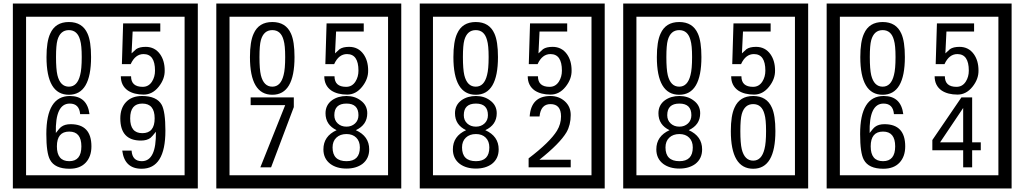

<svg xmlns="http://www.w3.org/2000/svg" viewBox="-20 -980 5815 1090"><path d="M1103 90H53V-960H1103ZM1028 15V-885H128V15ZM497 -656Q497 -442 371 -442Q244 -442 244 -656Q244 -744 265 -789Q294 -855 371 -855Q448 -855 477 -789Q497 -745 497 -656ZM444 -656Q444 -723 435 -752Q420 -809 371 -809Q322 -809 306 -752Q298 -723 298 -656Q298 -587 306 -553Q322 -488 371 -488Q419 -488 435 -554Q444 -587 444 -656ZM915 -580Q916 -531 880.5 -487Q845 -443 796 -443Q741 -443 706 -466Q666 -494 666 -547H724Q724 -487 790 -487Q824 -487 843 -517Q860 -544 860 -579Q860 -673 795 -673Q748 -673 722 -616H672L679 -847H890V-801H733L727 -677Q740 -689 753 -701Q772 -714 807 -714Q859 -714 889 -672Q915 -635 915 -580ZM499 -149Q499 -91 466.5 -56.5Q434 -22 375 -22Q291 -22 264 -73Q243 -111 243 -219Q243 -435 377 -435Q475 -435 488 -332H435Q430 -392 376 -392Q293 -392 297 -225Q318 -253 328 -260Q348 -275 381 -275Q499 -275 499 -149ZM442 -149Q442 -233 373 -233Q303 -233 303 -149Q303 -65 373 -65Q442 -65 442 -149ZM919 -238Q919 -22 784 -22Q687 -22 674 -125H727Q731 -65 785 -65Q868 -65 865 -232Q844 -205 834 -197Q814 -182 780 -182Q663 -182 663 -308Q663 -366 695.5 -400.5Q728 -435 786 -435Q870 -435 898 -385Q919 -346 919 -238ZM858 -308Q858 -392 788 -392Q719 -392 719 -308Q719 -224 788 -224Q858 -224 858 -308Z M2258 90H1208V-960H2258ZM2183 15V-885H1283V15ZM1652 -656Q1652 -442 1526 -442Q1399 -442 1399 -656Q1399 -744 1420 -789Q1449 -855 1526 -855Q1603 -855 1632 -789Q1652 -745 1652 -656ZM1599 -656Q1599 -723 1590 -752Q1575 -809 1526 -809Q1477 -809 1461 -752Q1453 -723 1453 -656Q1453 -587 1461 -553Q1477 -488 1526 -488Q1574 -488 1590 -554Q1599 -587 1599 -656ZM2070 -580Q2071 -531 2035.5 -487Q2000 -443 1951 -443Q1896 -443 1861 -466Q1821 -494 1821 -547H1879Q1879 -487 1945 -487Q1979 -487 1998 -517Q2015 -544 2015 -579Q2015 -673 1950 -673Q1903 -673 1877 -616H1827L1834 -847H2045V-801H1888L1882 -677Q1895 -689 1908 -701Q1927 -714 1962 -714Q2014 -714 2044 -672Q2070 -635 2070 -580ZM1648 -372 1519 -30H1458L1599 -383H1403V-427H1648ZM2076 -132Q2076 -79 2037 -49Q2001 -23 1947 -23Q1892 -23 1856 -49Q1816 -79 1816 -132Q1816 -207 1891 -241Q1828 -271 1828 -337Q1828 -384 1865 -411Q1899 -435 1947 -435Q1994 -435 2027 -410Q2065 -383 2065 -337Q2065 -271 2000 -241Q2076 -207 2076 -132ZM2015 -326Q2015 -392 1947 -392Q1878 -392 1878 -326Q1878 -297 1897.5 -279Q1917 -261 1947 -261Q1976 -261 1995.5 -279Q2015 -297 2015 -326ZM2023 -143Q2023 -178 2002.5 -198.5Q1982 -219 1947 -219Q1911 -219 1889.5 -198.5Q1868 -178 1868 -143Q1868 -65 1947 -65Q2023 -65 2023 -143Z M3413 90H2363V-960H3413ZM3338 15V-885H2438V15ZM2807 -656Q2807 -442 2681 -442Q2554 -442 2554 -656Q2554 -744 2575 -789Q2604 -855 2681 -855Q2758 -855 2787 -789Q2807 -745 2807 -656ZM2754 -656Q2754 -723 2745 -752Q2730 -809 2681 -809Q2632 -809 2616 -752Q2608 -723 2608 -656Q2608 -587 2616 -553Q2632 -488 2681 -488Q2729 -488 2745 -554Q2754 -587 2754 -656ZM3225 -580Q3226 -531 3190.5 -487Q3155 -443 3106 -443Q3051 -443 3016 -466Q2976 -494 2976 -547H3034Q3034 -487 3100 -487Q3134 -487 3153 -517Q3170 -544 3170 -579Q3170 -673 3105 -673Q3058 -673 3032 -616H2982L2989 -847H3200V-801H3043L3037 -677Q3050 -689 3063 -701Q3082 -714 3117 -714Q3169 -714 3199 -672Q3225 -635 3225 -580ZM2811 -132Q2811 -79 2772 -49Q2736 -23 2682 -23Q2627 -23 2591 -49Q2551 -79 2551 -132Q2551 -207 2626 -241Q2563 -271 2563 -337Q2563 -384 2600 -411Q2634 -435 2682 -435Q2729 -435 2762 -410Q2800 -383 2800 -337Q2800 -271 2735 -241Q2811 -207 2811 -132ZM2750 -326Q2750 -392 2682 -392Q2613 -392 2613 -326Q2613 -297 2632.5 -279Q2652 -261 2682 -261Q2711 -261 2730.5 -279Q2750 -297 2750 -326ZM2758 -143Q2758 -178 2737.5 -198.5Q2717 -219 2682 -219Q2646 -219 2624.5 -198.5Q2603 -178 2603 -143Q2603 -65 2682 -65Q2758 -65 2758 -143ZM3220 -30H2981V-81Q3102 -173 3142 -238Q3165 -276 3165 -319Q3165 -389 3105 -389Q3050 -389 3043 -319H2987Q2995 -435 3105 -435Q3153 -435 3186.5 -405Q3220 -375 3220 -327Q3220 -271 3196 -229Q3158 -165 3042 -73H3220Z M4568 90H3518V-960H4568ZM4493 15V-885H3593V15ZM3962 -656Q3962 -442 3836 -442Q3709 -442 3709 -656Q3709 -744 3730 -789Q3759 -855 3836 -855Q3913 -855 3942 -789Q3962 -745 3962 -656ZM3909 -656Q3909 -723 3900 -752Q3885 -809 3836 -809Q3787 -809 3771 -752Q3763 -723 3763 -656Q3763 -587 3771 -553Q3787 -488 3836 -488Q3884 -488 3900 -554Q3909 -587 3909 -656ZM4380 -580Q4381 -531 4345.5 -487Q4310 -443 4261 -443Q4206 -443 4171 -466Q4131 -494 4131 -547H4189Q4189 -487 4255 -487Q4289 -487 4308 -517Q4325 -544 4325 -579Q4325 -673 4260 -673Q4213 -673 4187 -616H4137L4144 -847H4355V-801H4198L4192 -677Q4205 -689 4218 -701Q4237 -714 4272 -714Q4324 -714 4354 -672Q4380 -635 4380 -580ZM3966 -132Q3966 -79 3927 -49Q3891 -23 3837 -23Q3782 -23 3746 -49Q3706 -79 3706 -132Q3706 -207 3781 -241Q3718 -271 3718 -337Q3718 -384 3755 -411Q3789 -435 3837 -435Q3884 -435 3917 -410Q3955 -383 3955 -337Q3955 -271 3890 -241Q3966 -207 3966 -132ZM3905 -326Q3905 -392 3837 -392Q3768 -392 3768 -326Q3768 -297 3787.5 -279Q3807 -261 3837 -261Q3866 -261 3885.5 -279Q3905 -297 3905 -326ZM3913 -143Q3913 -178 3892.5 -198.5Q3872 -219 3837 -219Q3801 -219 3779.5 -198.5Q3758 -178 3758 -143Q3758 -65 3837 -65Q3913 -65 3913 -143ZM4382 -236Q4382 -22 4256 -22Q4129 -22 4129 -236Q4129 -324 4150 -369Q4179 -435 4256 -435Q4333 -435 4362 -369Q4382 -325 4382 -236ZM4329 -236Q4329 -303 4320 -332Q4305 -389 4256 -389Q4207 -389 4191 -332Q4183 -303 4183 -236Q4183 -167 4191 -133Q4207 -68 4256 -68Q4304 -68 4320 -134Q4329 -167 4329 -236Z M5723 90H4673V-960H5723ZM5648 15V-885H4748V15ZM5117 -656Q5117 -442 4991 -442Q4864 -442 4864 -656Q4864 -744 4885 -789Q4914 -855 4991 -855Q5068 -855 5097 -789Q5117 -745 5117 -656ZM5064 -656Q5064 -723 5055 -752Q5040 -809 4991 -809Q4942 -809 4926 -752Q4918 -723 4918 -656Q4918 -587 4926 -553Q4942 -488 4991 -488Q5039 -488 5055 -554Q5064 -587 5064 -656ZM5535 -580Q5536 -531 5500.5 -487Q5465 -443 5416 -443Q5361 -443 5326 -466Q5286 -494 5286 -547H5344Q5344 -487 5410 -487Q5444 -487 5463 -517Q5480 -544 5480 -579Q5480 -673 5415 -673Q5368 -673 5342 -616H5292L5299 -847H5510V-801H5353L5347 -677Q5360 -689 5373 -701Q5392 -714 5427 -714Q5479 -714 5509 -672Q5535 -635 5535 -580ZM5119 -149Q5119 -91 5086.5 -56.5Q5054 -22 4995 -22Q4911 -22 4884 -73Q4863 -111 4863 -219Q4863 -435 4997 -435Q5095 -435 5108 -332H5055Q5050 -392 4996 -392Q4913 -392 4917 -225Q4938 -253 4948 -260Q4968 -275 5001 -275Q5119 -275 5119 -149ZM5062 -149Q5062 -233 4993 -233Q4923 -233 4923 -149Q4923 -65 4993 -65Q5062 -65 5062 -149ZM5548 -127H5499V-30H5448V-127H5273V-185L5438 -427H5499V-172H5548ZM5448 -172V-367L5317 -172Z"/></svg>

Font: Unicode BMP Fallback SIL
Style: Regular
Weight: 400
Foundry: NRSI, SIL International
Version: Version 5.1 Based on Unicode 5.1